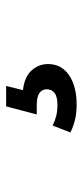

<svg xmlns="http://www.w3.org/2000/svg" viewBox="162 -210 275 640"><g transform="rotate(-90 300.0 110.5)"><path d="M271 228Q244 228 221 222.5Q198 217 179 207L202 148Q218 156 234.5 160Q251 164 270 164Q299 164 311 154Q323 144 323 128Q323 113 310.5 104Q298 95 270 95H239L266 -7H334L320 49Q364 54 385.5 77.5Q407 101 407 133Q407 177 370 202.5Q333 228 271 228Z"/></g></svg>

Font: MOST Montserrat SemiBold
Style: Regular
Weight: 600
Designer: Julieta Ulanovsky
Foundry: Julieta Ulanovsky
Version: Version 8.000;March 11, 2024;FontCreator 15.0.0.2926 64-bit